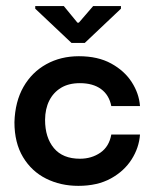

<svg xmlns="http://www.w3.org/2000/svg" viewBox="-20 -595 509 625"><path d="M235 10Q177.3 10 130.2 -13.5Q83 -37 55 -83.5Q27 -130 27 -197.3Q29 -264 56.3 -312Q83.7 -360 130.7 -386Q177.7 -412 236.7 -412Q298.7 -412 341.8 -388.3Q385 -364.7 408.8 -327.7Q432.7 -290.7 435.7 -249.7H342.3Q335.3 -285.7 309 -305Q282.7 -324.3 240 -324.3Q203.7 -324.3 178.7 -309.2Q153.7 -294 140.3 -267.3Q127 -240.7 126.7 -205Q126.7 -147.3 155.5 -112.8Q184.3 -78.3 240.3 -78.3Q278 -78.3 306.7 -98Q335.3 -117.7 342.3 -157H435.7Q432.7 -114.3 408.5 -76.2Q384.3 -38 340.7 -14Q297 10 235 10ZM212.7 -455.3 94.7 -566.7V-575.3H187.7L232 -521.3H236.7L283.3 -575.3H373.7V-566.7L256 -455.3Z"/></svg>

Font: Darker Grotesque Light
Style: Regular
Weight: 300
Designer: Gabriel Lam
Foundry: TypeRant
Version: Version 1.000;gftools[0.9.28]